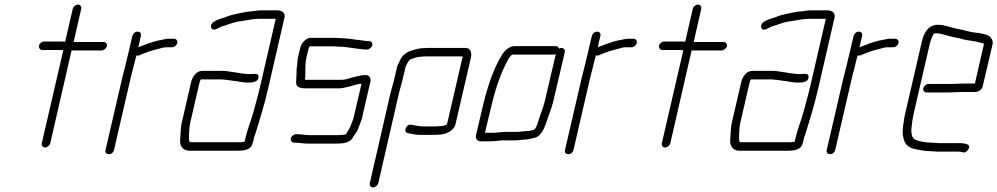

<svg xmlns="http://www.w3.org/2000/svg" viewBox="-20 -633 4348 837"><path d="M297 -594 264 -451C257 -452 251 -452 244 -452H172C163 -452 152 -444 150 -434C148 -424 155 -415 164 -415H236C242 -415 249 -415 256 -414L162 -8C160 1 166 10 176 10C186 10 197 1 199 -8L292 -413H422C432 -413 444 -422 446 -432C448 -442 441 -450 431 -450H301L334 -594C336 -604 330 -613 320 -613C310 -613 299 -604 297 -594Z M557 -476 533 -374C528 -351 519 -319 513 -294L440 21C437 32 444 39 455 39C466 39 474 32 477 21L550 -295C556 -320 565 -351 570 -374L575 -392C580 -390 584 -390 590 -393C612 -403 641 -413 667 -419C680 -422 692 -427 705 -427H731C740 -427 751 -436 753 -446C755 -456 748 -464 739 -464H711C704 -463 696 -462 689 -460L668 -456C638 -449 609 -437 583 -427L594 -476C597 -487 591 -495 580 -495C569 -495 560 -487 557 -476Z M813 -274 773 -101C766 -72 768 -46 765 -21C764 3 777 24 805 24H1015C1044 24 1074 21 1081 -8C1084 -15 1085 -21 1086 -27C1087 -32 1089 -39 1092 -46C1112 -110 1134 -181 1150 -252L1220 -556C1225 -576 1210 -588 1188 -588H1118C1104 -588 1092 -585 1080 -584L1059 -582C1023 -575 989 -570 960 -557C939 -551 891 -538 901 -512C909 -493 932 -512 945 -517C970 -524 996 -536 1024 -540C1051 -543 1081 -551 1109 -551H1182L1113 -252C1105 -217 1093 -176 1084 -142C1072 -100 1058 -68 1049 -27L1046 -15C1043 -14 1040 -14 1038 -14C1034 -13 1029 -13 1024 -13H814C804 -13 804 -20 804 -29C804 -51 804 -74 810 -101L850 -274C851 -279 853 -283 856 -287H938C943 -287 949 -287 955 -286L974 -284C981 -283 987 -282 995 -281C1018 -279 1036 -273 1060 -273C1081 -273 1105 -275 1107 -296C1109 -317 1087 -310 1068 -310C1040 -310 1014 -317 987 -320L968 -323C961 -324 954 -324 947 -324H861C837 -324 819 -300 813 -274Z M1289 -425 1279 -383C1276 -371 1277 -359 1275 -347L1273 -331C1273 -314 1272 -294 1271 -276C1269 -256 1285 -248 1309 -248H1460C1474 -248 1483 -252 1495 -254C1513 -257 1537 -268 1556 -268L1521 -118C1518 -107 1512 -96 1509 -86C1504 -72 1495 -60 1488 -47L1471 -45C1466 -44 1460 -44 1454 -44H1328C1311 -44 1292 -48 1277 -48H1271C1261 -48 1250 -40 1248 -30C1246 -20 1253 -11 1262 -11H1268C1285 -11 1301 -7 1320 -7H1446C1476 -7 1503 -10 1517 -31C1522 -41 1532 -53 1538 -64C1544 -82 1553 -98 1558 -118L1595 -278C1598 -292 1589 -306 1575 -306C1561 -306 1549 -303 1535 -300C1514 -296 1490 -285 1469 -285H1318C1315 -285 1312 -285 1309 -286C1309 -290 1310 -294 1311 -298C1312 -324 1309 -353 1316 -383L1326 -424C1326 -425 1328 -428 1330 -431H1429C1436 -431 1441 -431 1448 -430C1481 -430 1513 -424 1543 -420C1552 -420 1565 -417 1573 -417H1580C1589 -417 1601 -426 1603 -436C1605 -446 1598 -454 1589 -454H1582C1574 -454 1565 -456 1557 -457C1525 -460 1494 -467 1458 -467C1451 -468 1445 -468 1438 -468H1334C1315 -468 1294 -447 1289 -425Z M1629 166 1719 -226C1722 -240 1732 -272 1735 -286L1747 -337C1748 -342 1749 -345 1751 -348L1759 -364C1761 -367 1767 -373 1770 -375C1786 -379 1798 -386 1818 -386C1827 -387 1833 -387 1837 -387H1996C1997 -385 1996 -383 1996 -382L1929 -93C1927 -86 1905 -83 1897 -83C1890 -82 1882 -82 1875 -82H1822C1806 -82 1788 -87 1774 -89C1750 -95 1736 -56 1758 -53C1772 -49 1795 -45 1813 -45H1866C1873 -45 1882 -45 1891 -46C1923 -46 1959 -62 1966 -93L2033 -382C2038 -403 2030 -424 2011 -424H1846C1841 -424 1835 -424 1826 -423C1802 -423 1785 -415 1766 -410C1750 -404 1732 -389 1725 -372C1720 -360 1713 -351 1710 -337L1698 -285C1695 -272 1685 -239 1682 -226L1592 166C1590 175 1596 184 1606 184C1616 184 1627 175 1629 166Z M2233 -58H2175C2161 -57 2141 -54 2126 -54H2094L2118 -154C2134 -224 2155 -294 2183 -350C2190 -364 2201 -389 2214 -395H2394C2397 -395 2400 -396 2403 -397L2354 -188C2349 -169 2348 -167 2342 -150L2334 -128C2328 -111 2321 -78 2309 -68C2302 -66 2289 -62 2282 -62C2267 -62 2248 -58 2233 -58ZM2074 -17H2118C2132 -17 2154 -20 2168 -21H2225C2241 -21 2260 -25 2275 -25C2286 -25 2300 -31 2310 -32C2345 -41 2357 -85 2370 -124L2378 -146C2384 -163 2385 -167 2391 -187L2442 -405C2444 -415 2438 -424 2428 -424C2425 -424 2420 -423 2417 -421C2415 -428 2410 -432 2403 -432H2223C2199 -432 2178 -411 2166 -390C2127 -326 2101 -241 2081 -154L2055 -43C2052 -30 2060 -17 2074 -17Z M2560 -476 2536 -374C2531 -351 2522 -319 2516 -294L2443 21C2440 32 2447 39 2458 39C2469 39 2477 32 2480 21L2553 -295C2559 -320 2568 -351 2573 -374L2578 -392C2583 -390 2587 -390 2593 -393C2615 -403 2644 -413 2670 -419C2683 -422 2695 -427 2708 -427H2734C2743 -427 2754 -436 2756 -446C2758 -456 2751 -464 2742 -464H2714C2707 -463 2699 -462 2692 -460L2671 -456C2641 -449 2612 -437 2586 -427L2597 -476C2600 -487 2594 -495 2583 -495C2572 -495 2563 -487 2560 -476Z M3000 -594 2967 -451C2960 -452 2954 -452 2947 -452H2875C2866 -452 2855 -444 2853 -434C2851 -424 2858 -415 2867 -415H2939C2945 -415 2952 -415 2959 -414L2865 -8C2863 1 2869 10 2879 10C2889 10 2900 1 2902 -8L2995 -413H3125C3135 -413 3147 -422 3149 -432C3151 -442 3144 -450 3134 -450H3004L3037 -594C3039 -604 3033 -613 3023 -613C3013 -613 3002 -604 3000 -594Z M3211 -274 3171 -101C3164 -72 3166 -46 3163 -21C3162 3 3175 24 3203 24H3413C3442 24 3472 21 3479 -8C3482 -15 3483 -21 3484 -27C3485 -32 3487 -39 3490 -46C3510 -110 3532 -181 3548 -252L3618 -556C3623 -576 3608 -588 3586 -588H3516C3502 -588 3490 -585 3478 -584L3457 -582C3421 -575 3387 -570 3358 -557C3337 -551 3289 -538 3299 -512C3307 -493 3330 -512 3343 -517C3368 -524 3394 -536 3422 -540C3449 -543 3479 -551 3507 -551H3580L3511 -252C3503 -217 3491 -176 3482 -142C3470 -100 3456 -68 3447 -27L3444 -15C3441 -14 3438 -14 3436 -14C3432 -13 3427 -13 3422 -13H3212C3202 -13 3202 -20 3202 -29C3202 -51 3202 -74 3208 -101L3248 -274C3249 -279 3251 -283 3254 -287H3336C3341 -287 3347 -287 3353 -286L3372 -284C3379 -283 3385 -282 3393 -281C3416 -279 3434 -273 3458 -273C3479 -273 3503 -275 3505 -296C3507 -317 3485 -310 3466 -310C3438 -310 3412 -317 3385 -320L3366 -323C3359 -324 3352 -324 3345 -324H3259C3235 -324 3217 -300 3211 -274Z M3701 -476 3677 -374C3672 -351 3663 -319 3657 -294L3584 21C3581 32 3588 39 3599 39C3610 39 3618 32 3621 21L3694 -295C3700 -320 3709 -351 3714 -374L3719 -392C3724 -390 3728 -390 3734 -393C3756 -403 3785 -413 3811 -419C3824 -422 3836 -427 3849 -427H3875C3884 -427 3895 -436 3897 -446C3899 -456 3892 -464 3883 -464H3855C3848 -463 3840 -462 3833 -460L3812 -456C3782 -449 3753 -437 3727 -427L3738 -476C3741 -487 3735 -495 3724 -495C3713 -495 3704 -487 3701 -476Z M4045 -11C4016 -11 3985 -16 3967 -26C3955 -32 3952 -54 3953 -70C3955 -93 3958 -115 3964 -142L4035 -449C4037 -457 4046 -478 4049 -484C4050 -487 4057 -488 4060 -488C4081 -488 4096 -481 4114 -477C4135 -470 4161 -468 4181 -461L4201 -457C4206 -456 4211 -456 4217 -455L4233 -452C4242 -451 4258 -446 4266 -444C4267 -444 4269 -441 4269 -439L4230 -269H4185C4172 -269 4138 -267 4123 -267H4028C4019 -267 4007 -258 4005 -248C4003 -238 4010 -230 4019 -230H4114C4128 -230 4164 -232 4177 -232H4231C4245 -232 4261 -242 4264 -257L4307 -440C4309 -449 4307 -458 4302 -465C4292 -482 4272 -484 4248 -489L4230 -491C4204 -494 4180 -503 4154 -507C4125 -512 4101 -525 4068 -525C4027 -525 4007 -490 3998 -449L3927 -142C3924 -131 3922 -120 3921 -110C3915 -76 3912 -49 3920 -26C3926 1 3947 14 3979 19C3997 22 4013 26 4036 26C4047 26 4055 28 4066 28H4158C4167 28 4171 29 4177 31C4198 37 4217 -1 4195 -4C4188 -7 4178 -9 4166 -9H4074C4064 -9 4056 -11 4045 -11Z"/></svg>

Font: Electronic
Style: SeLtIt
Weight: 300
Version: Version 1.011